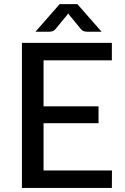

<svg xmlns="http://www.w3.org/2000/svg" viewBox="-20 -930 617 950"><path d="M534 -86.5 533.5 0H88.5V-718H533.5V-631.5H195.5V-404H467.5V-320.5H195.5V-86.5ZM482.5 -773H411.5Q405 -773 396 -775.2Q387 -777.5 378 -789L323.5 -855L317.5 -864L311.5 -855L257 -789Q248 -777.5 239 -775.2Q230 -773 223.5 -773H155.5L275 -909.5H363Z"/></svg>

Font: Lato 2
Style: Regular
Weight: 500
Designer: Lukasz Dziedzic with Adam Twardoch and Botio Nikoltchev
Foundry: tyPoland Lukasz Dziedzic
Version: Version 2.015; 2015-08-06; http://www.latofonts.com/